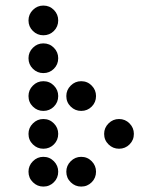

<svg xmlns="http://www.w3.org/2000/svg" viewBox="-20 -689 587 694"><path d="M190.4 -615.2Q190.4 -592.8 174.8 -577.1Q159.2 -561.5 136.7 -561.5Q114.7 -561.5 98.9 -577.1Q83 -592.8 83 -615.2Q83 -637.2 98.9 -653.1Q114.7 -668.9 136.7 -668.9Q159.2 -668.9 174.8 -653.1Q190.4 -637.2 190.4 -615.2ZM190.4 -478.5Q190.4 -456.1 174.8 -440.4Q159.2 -424.8 136.7 -424.8Q114.7 -424.8 98.9 -440.4Q83 -456.1 83 -478.5Q83 -500.5 98.9 -516.4Q114.7 -532.2 136.7 -532.2Q159.2 -532.2 174.8 -516.4Q190.4 -500.5 190.4 -478.5ZM190.4 -341.8Q190.4 -319.3 174.8 -303.7Q159.2 -288.1 136.7 -288.1Q114.7 -288.1 98.9 -303.7Q83 -319.3 83 -341.8Q83 -363.8 98.9 -379.6Q114.7 -395.5 136.7 -395.5Q159.2 -395.5 174.8 -379.6Q190.4 -363.8 190.4 -341.8ZM327.1 -341.8Q327.1 -319.3 311.5 -303.7Q295.9 -288.1 273.4 -288.1Q251.5 -288.1 235.6 -303.7Q219.7 -319.3 219.7 -341.8Q219.7 -363.8 235.6 -379.6Q251.5 -395.5 273.4 -395.5Q295.9 -395.5 311.5 -379.6Q327.1 -363.8 327.1 -341.8ZM190.4 -205.1Q190.4 -182.6 174.8 -167Q159.2 -151.4 136.7 -151.4Q114.7 -151.4 98.9 -167Q83 -182.6 83 -205.1Q83 -227.1 98.9 -242.9Q114.7 -258.8 136.7 -258.8Q159.2 -258.8 174.8 -242.9Q190.4 -227.1 190.4 -205.1ZM463.9 -205.1Q463.9 -182.6 448.2 -167Q432.6 -151.4 410.2 -151.4Q388.2 -151.4 372.3 -167Q356.4 -182.6 356.4 -205.1Q356.4 -227.1 372.3 -242.9Q388.2 -258.8 410.2 -258.8Q432.6 -258.8 448.2 -242.9Q463.9 -227.1 463.9 -205.1ZM190.4 -68.4Q190.4 -45.9 174.8 -30.3Q159.2 -14.6 136.7 -14.6Q114.7 -14.6 98.9 -30.3Q83 -45.9 83 -68.4Q83 -90.3 98.9 -106.2Q114.7 -122.1 136.7 -122.1Q159.2 -122.1 174.8 -106.2Q190.4 -90.3 190.4 -68.4ZM327.1 -68.4Q327.1 -45.9 311.5 -30.3Q295.9 -14.6 273.4 -14.6Q251.5 -14.6 235.6 -30.3Q219.7 -45.9 219.7 -68.4Q219.7 -90.3 235.6 -106.2Q251.5 -122.1 273.4 -122.1Q295.9 -122.1 311.5 -106.2Q327.1 -90.3 327.1 -68.4Z"/></svg>

Font: DatDot
Style: Regular
Weight: 400
Designer: GGBot
Version: 1.00